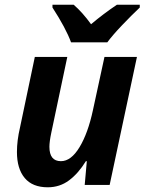

<svg xmlns="http://www.w3.org/2000/svg" viewBox="-20 -786 614 816"><path d="M52 -140Q52 -189 65 -244L128 -544H266L198 -222Q190 -184 190 -162Q190 -101 239 -101Q282 -101 318 -160.5Q354 -220 375 -318L424 -544H562L446 0H340L349 -101H345Q313 -49 273.5 -19.5Q234 10 183 10Q118 10 85 -29.5Q52 -69 52 -140ZM203 -754V-766H293Q331 -733 367 -683Q419 -727 477 -766H574V-754Q539 -721 498.5 -678.5Q458 -636 436 -606H282Q260 -666 203 -754Z"/></svg>

Font: Noto Sans Display
Style: Bold Italic
Weight: 700
Italic angle: -12°
Designer: Monotype Design team
Foundry: Monotype Imaging Inc.
Version: Version 1.000